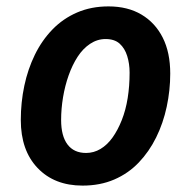

<svg xmlns="http://www.w3.org/2000/svg" viewBox="-20 -571 591 600"><path d="M238 9Q150 9 97.5 -46Q45 -101 45 -196Q45 -251 56 -303Q67 -355 89 -400Q111 -445 144 -479Q177 -513 221 -532Q265 -551 319 -551Q379 -551 422 -525.5Q465 -500 488.5 -453.5Q512 -407 512 -341Q512 -289 501 -237.5Q490 -186 468 -141.5Q446 -97 413.5 -63Q381 -29 337 -10Q293 9 238 9ZM249 -93Q273 -93 294 -105.5Q315 -118 331.5 -141Q348 -164 360.5 -195.5Q373 -227 379 -264.5Q385 -302 385 -344Q385 -372 377.5 -396Q370 -420 354 -434.5Q338 -449 310 -449Q284 -449 261.5 -434Q239 -419 222.5 -393.5Q206 -368 194.5 -335.5Q183 -303 177 -267Q171 -231 171 -196Q171 -146 191 -119.5Q211 -93 249 -93Z"/></svg>

Font: Noto Sans Display SemiBold
Style: Italic
Weight: 600
Italic angle: -12°
Designer: Monotype Design Team
Foundry: Monotype Imaging Inc.
Version: Version 2.003